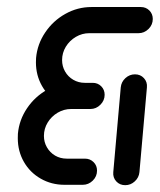

<svg xmlns="http://www.w3.org/2000/svg" viewBox="-20 -539 466 560"><path d="M263 -41.5Q263 -24.4 250.6 -12.2Q238.1 0 221.5 0H168.1Q130 0 98.7 -18Q67.4 -35.9 49.6 -67Q31.9 -98.1 31.9 -135.9Q31.9 -144.4 32.2 -148.9Q35.9 -189.3 58.9 -223.3Q81.9 -257.4 117.8 -277.4Q153.7 -297.4 194.1 -297.4H240.4L233.7 -221.1H187.4Q166.7 -221.1 148.3 -210.4Q130 -199.6 119.1 -181.7Q108.1 -163.7 108.1 -142.6Q108.1 -124.4 116.9 -109.3Q125.6 -94.1 140.7 -85.2Q155.9 -76.3 174.8 -76.3H227.8Q242.6 -76.3 252.8 -66.3Q263 -56.3 263 -41.5ZM345.2 1.1Q329.3 1.1 319.1 -10Q308.9 -21.1 310.4 -37L332.2 -284.1Q333.7 -300 345.7 -311.1Q357.8 -322.2 373.7 -322.2Q389.6 -322.2 399.8 -311.1Q410 -300 408.5 -284.1L386.7 -37Q385.2 -21.1 373.1 -10Q361.1 1.1 345.2 1.1ZM425.6 -483.7Q425.6 -466.7 413.1 -454.4Q400.7 -442.2 384.1 -442.2H240.4Q219.6 -442.2 201.3 -431.5Q183 -420.7 172 -402.8Q161.1 -384.8 161.1 -363.7Q161.1 -345.6 169.8 -330.4Q178.5 -315.2 193.7 -306.3Q208.9 -297.4 227.4 -297.4H250.4Q265.2 -297.4 275.2 -287.4Q285.2 -277.4 285.2 -262.6Q285.2 -245.9 272.8 -233.5Q260.4 -221.1 243.7 -221.1H221.1Q183 -221.1 151.7 -239.1Q120.4 -257 102.6 -288.1Q84.8 -319.3 84.8 -357Q84.8 -365.6 85.2 -370Q88.9 -410.4 111.9 -444.4Q134.8 -478.5 170.6 -498.5Q206.3 -518.5 246.7 -518.5H390.7Q405.6 -518.5 415.6 -508.5Q425.6 -498.5 425.6 -483.7Z"/></svg>

Font: 26F Galaxy Sans
Style: Bold Italic
Weight: 700
Italic angle: -5°
Designer: C₂₉H₂₅N₃O₅
Version: Version 1.200